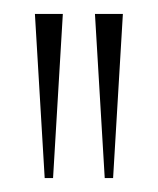

<svg xmlns="http://www.w3.org/2000/svg" viewBox="-20 -734 226 275"><path d="M44 -479 30 -714H70L56 -479ZM130 -479 116 -714H156L142 -479Z"/></svg>

Font: Noto Serif Display ExtraCondensed ExtraLight
Style: Regular
Weight: 200
Width: 2
Designer: Monotype Design Team
Foundry: Monotype Imaging Inc.
Version: Version 2.009